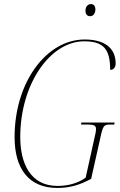

<svg xmlns="http://www.w3.org/2000/svg" viewBox="-20 -918 593 948"><path d="M425 -838C440 -838 451 -851 451 -872C451 -889 442 -898 429 -898C412 -898 402 -883 402 -865C402 -846 412 -838 425 -838ZM263 10C325 10 375 -5 430 -35L474 -231C488 -298 492 -303 524 -303H544L546 -313H382L380 -303H414C447 -303 454 -296 454 -281C454 -267 450 -253 446 -235L403 -41C364 -12 313 0 264 0C129 0 80 -113 80 -241C80 -505 229 -714 395 -714C490 -714 524 -677 524 -573C541 -573 551 -586 551 -604C551 -682 495 -723 398 -723C210 -723 52 -513 52 -241C52 -86 121 10 263 10Z"/></svg>

Font: Noto Serif Display Condensed Thin
Style: Italic
Weight: 100
Width: 3
Italic angle: -12°
Designer: Monotype Design Team
Foundry: Monotype Imaging Inc.
Version: Version 2.009